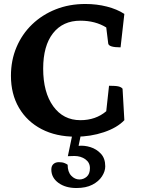

<svg xmlns="http://www.w3.org/2000/svg" viewBox="-20 -675 709 965"><path d="M360 12Q262 12 189 -26Q116 -64 75.5 -133Q35 -202 35 -294Q35 -372 63 -438Q91 -504 141.5 -552.5Q192 -601 260 -628Q328 -655 409 -655Q466 -655 517 -642Q568 -629 605 -605L586 -437Q527 -437 524 -456L514 -537Q459 -571 384 -571Q296 -571 246.5 -508Q197 -445 197 -330Q197 -211 247.5 -141Q298 -71 384 -71Q461 -71 514 -116L528 -244Q562 -244 576 -240.5Q590 -237 596 -229L605 -71Q569 -33 502 -10.5Q435 12 360 12ZM364 270Q309 270 273.5 244Q238 218 238 177Q238 159 248.5 149.5Q259 140 276 140Q293 140 304 144.5Q315 149 320 153Q320 189 338 208Q356 227 379 227Q400 227 416 213Q432 199 432 170Q432 142 409 125.5Q386 109 354 109Q330 109 321 110L344 0H387L375 58Q404 55 434.5 64.5Q465 74 487 97.5Q509 121 509 161Q509 186 492.5 211.5Q476 237 444 253.5Q412 270 364 270Z"/></svg>

Font: Petrona ExtraBold
Style: Regular
Weight: 800
Designer: Ringo R. Seeber
Foundry: Ringo R. Seeber
Version: Version 2.001; ttfautohint (v1.8.3)